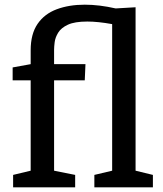

<svg xmlns="http://www.w3.org/2000/svg" viewBox="-20 -800 695 820"><path d="M36 0V-53L111 -71V-457H34V-512L111 -526V-585Q111 -655 140.5 -698Q170 -741 222.5 -760.5Q275 -780 342 -780Q404 -780 474 -764L559 -769V-71L633 -53V0H383V-53L459 -71V-697Q398 -708 353 -708Q299 -708 270 -694.5Q241 -681 228.5 -660.5Q216 -640 213.5 -620Q211 -600 211 -587V-526H345L342 -457H211V-71L301 -53V0Z"/></svg>

Font: Bitter Medium
Style: Regular
Weight: 500
Designer: Sol Matas, and Bitter project Authors
Foundry: Sol Matas
Version: Version 2.001